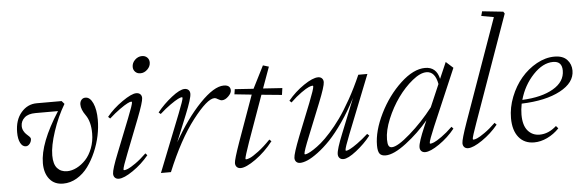

<svg xmlns="http://www.w3.org/2000/svg" viewBox="-48 -879 3173 1046"><g transform="rotate(-5 1538.5 -356.5)"><path d="M259.8 11.2Q211.9 11.2 185.3 -21.7Q158.7 -54.7 158.7 -108.9Q158.7 -218.3 265.6 -384.8H142.6Q102.5 -384.8 82 -366.2Q61.5 -347.7 61.5 -320.8Q61.5 -306.2 68.4 -293.5Q75.2 -280.8 83.5 -273.9Q91.8 -267.1 98.6 -259.8Q105.5 -252.4 105.5 -247.6Q105.5 -232.9 96.2 -220.9Q86.9 -209 74.7 -209Q56.2 -209 44.9 -230.7Q33.7 -252.4 33.7 -288.6Q33.7 -356.4 68.6 -397Q103.5 -437.5 153.8 -437.5H290L304.2 -420.9Q265.1 -355.5 239.3 -277.3Q213.4 -199.2 213.4 -147Q213.4 -98.6 233.4 -76.4Q253.4 -54.2 287.1 -54.2Q312.5 -54.2 339.4 -67.6Q366.2 -81.1 388.9 -105.2Q411.6 -129.4 426 -167Q440.4 -204.6 440.4 -248Q440.4 -312 414.1 -349.1Q390.1 -382.3 390.1 -409.7Q390.1 -424.8 398.4 -434.8Q406.7 -444.8 420.9 -444.8Q445.8 -444.8 461.7 -409.7Q477.5 -374.5 477.5 -318.8Q477.5 -277.3 468.3 -232.4Q459 -187.5 440.2 -144Q421.4 -100.6 396 -65.9Q370.6 -31.2 335 -10Q299.3 11.2 259.8 11.2Z M731 -550.8Q713.9 -550.8 702.9 -561.8Q691.9 -572.8 691.9 -588.9Q691.9 -610.8 708.7 -627.2Q725.6 -643.6 747.1 -643.6Q764.6 -643.6 775.6 -632.8Q786.6 -622.1 786.6 -605.5Q786.6 -584 769.5 -567.4Q752.4 -550.8 731 -550.8ZM564 11.2Q550.8 11.2 542.7 3.2Q534.7 -4.9 534.7 -18.6Q534.7 -42 569.8 -129.4L642.6 -313Q671.4 -385.3 671.4 -397.5Q671.4 -401.4 667 -401.4Q661.1 -401.4 646.2 -394Q631.3 -386.7 603.5 -366.9Q575.7 -347.2 545.4 -319.8L534.7 -329.6Q569.3 -372.6 621.1 -408.7Q672.9 -444.8 698.7 -444.8Q712.4 -444.8 720.5 -437Q728.5 -429.2 728.5 -416Q728.5 -394.5 693.8 -305.2L623 -124Q593.3 -49.3 593.3 -36.6Q593.3 -32.7 597.2 -32.7Q604 -32.7 617.7 -38.1Q631.3 -43.5 659.7 -63.2Q688 -83 719.7 -113.8L729.5 -103Q691.4 -56.6 641.8 -22.7Q592.3 11.2 564 11.2Z M794.9 0 918.9 -313Q947.8 -386.2 947.8 -397.5Q947.8 -401.4 943.4 -401.4Q937.5 -401.4 922.6 -394Q907.7 -386.7 879.9 -367.2Q852.1 -347.7 821.8 -320.3L811 -329.6Q845.7 -373 891.4 -408.9Q937 -444.8 962.9 -444.8Q976.6 -444.8 984.4 -437Q992.2 -429.2 992.2 -416Q992.2 -390.6 957.5 -305.2L897.9 -158.7Q968.3 -283.7 1045.9 -364.3Q1123.5 -444.8 1176.8 -444.8Q1213.4 -444.8 1213.4 -415Q1213.4 -399.9 1195.8 -382.8Q1178.2 -365.7 1161.1 -365.7Q1152.3 -365.7 1138.7 -374Q1128.9 -380.9 1120.6 -380.9Q1081.1 -380.9 1001 -277.1Q920.9 -173.3 849.6 0Z M1230 11.2Q1217.3 11.2 1209.2 3.2Q1201.2 -4.9 1201.2 -18.6Q1201.2 -36.6 1233.9 -129.4L1324.7 -382.3L1231 -392.1L1235.4 -419.9L1337.4 -413.1L1399.4 -535.6L1431.2 -525.9L1389.2 -410.2L1494.1 -403.3L1488.8 -366.2L1377.4 -377L1287.6 -126Q1260.3 -47.9 1260.3 -37.1Q1260.3 -33.7 1264.2 -33.7Q1271.5 -33.7 1285.9 -39.8Q1300.3 -45.9 1331.8 -69.3Q1363.3 -92.8 1398.9 -129.9L1409.7 -120.1Q1366.2 -64.5 1313 -26.6Q1259.8 11.2 1230 11.2Z M1555.2 11.2Q1542 11.2 1534.2 3.2Q1526.4 -4.9 1526.4 -18.1Q1526.4 -40 1563.5 -134.8L1633.3 -309.6Q1662.6 -383.8 1662.6 -397.5Q1662.6 -401.9 1658.7 -401.9Q1651.9 -401.9 1638.2 -396.2Q1624.5 -390.6 1596.4 -370.8Q1568.4 -351.1 1537.1 -320.8L1526.4 -331.1Q1564.5 -377.4 1614 -411.1Q1663.6 -444.8 1692.9 -444.8Q1706.1 -444.8 1713.9 -437Q1721.7 -429.2 1721.7 -416Q1721.7 -393.6 1686 -304.7L1616.2 -131.3Q1583 -49.8 1583 -36.1Q1583 -32.7 1586.9 -32.7Q1591.8 -32.7 1602.8 -37.1Q1613.8 -41.5 1633.5 -54.2Q1653.3 -66.9 1676 -85.9Q1698.7 -105 1728 -137.5Q1757.3 -169.9 1786.4 -210.4Q1815.4 -251 1848.9 -310.5Q1882.3 -370.1 1912.6 -439.5H1962.4L1835.9 -120.6Q1807.6 -49.3 1807.6 -36.6Q1807.6 -32.7 1811 -32.7Q1817.4 -32.7 1832.3 -40Q1847.2 -47.4 1874.8 -67.1Q1902.3 -86.9 1932.6 -114.3L1943.4 -104Q1909.7 -61 1863.5 -24.9Q1817.4 11.2 1792 11.2Q1778.8 11.2 1771 3.2Q1763.2 -4.9 1763.2 -18.1Q1763.2 -44.4 1797.4 -128.4L1873 -316.9Q1836.9 -246.6 1796.9 -189Q1756.8 -131.3 1722.2 -95.2Q1687.5 -59.1 1654.1 -34.2Q1620.6 -9.3 1596.4 1Q1572.3 11.2 1555.2 11.2Z M2022.9 11.2Q2000 11.2 1990.2 -1.7Q1980.5 -14.6 1980.5 -47.4Q1980.5 -125.5 2026.6 -219.2Q2072.8 -313 2143.6 -378.9Q2214.4 -444.8 2278.3 -444.8Q2339.8 -444.8 2354.5 -378.4L2393.1 -467.3L2432.1 -432.1L2299.8 -123Q2268.1 -48.3 2268.1 -35.2Q2268.1 -31.2 2271.5 -31.2Q2278.3 -31.2 2292 -36.9Q2305.7 -42.5 2333.7 -62.3Q2361.8 -82 2393.6 -112.8L2403.3 -102.1Q2366.2 -55.7 2316.9 -21.7Q2267.6 12.2 2239.3 12.2Q2226.1 12.2 2218.3 4.4Q2210.4 -3.4 2210.4 -17.1Q2210.4 -43.9 2247.1 -128.4L2260.7 -160.2Q2206.1 -94.7 2136.7 -41.7Q2067.4 11.2 2022.9 11.2ZM2037.6 -74.2Q2037.6 -51.3 2042.7 -40.8Q2047.9 -30.3 2060.5 -30.3Q2091.8 -30.3 2161.6 -91.3Q2231.4 -152.3 2290.5 -228.5L2343.3 -351.1Q2330.6 -420.9 2283.2 -420.9Q2249.5 -420.9 2206.1 -385.5Q2162.6 -350.1 2125.7 -298.8Q2088.9 -247.6 2063.2 -185.5Q2037.6 -123.5 2037.6 -74.2Z M2474.1 11.2Q2460.9 11.2 2453.1 3.2Q2445.3 -4.9 2445.3 -18.6Q2445.3 -38.6 2477.1 -129.4L2675.8 -688L2607.9 -700.2L2614.7 -725.1L2729.5 -712.9L2736.3 -702.1L2530.8 -124Q2503.4 -47.9 2503.4 -36.6Q2503.4 -32.7 2507.8 -32.7Q2514.2 -32.7 2527.6 -38.1Q2541 -43.5 2569.3 -63.2Q2597.7 -83 2629.4 -113.8L2639.6 -103Q2601.6 -56.6 2552 -22.7Q2502.4 11.2 2474.1 11.2Z M2835.4 11.2Q2781.7 11.2 2751.2 -26.6Q2720.7 -64.5 2720.7 -131.3Q2720.7 -189.5 2743.4 -247.1Q2766.1 -304.7 2802.7 -347.9Q2839.4 -391.1 2887.9 -418Q2936.5 -444.8 2985.4 -444.8Q3031.2 -444.8 3054.2 -420.2Q3077.1 -395.5 3077.1 -360.4Q3077.1 -294.4 2997.3 -252Q2917.5 -209.5 2785.6 -205.1Q2779.3 -172.4 2779.3 -145.5Q2779.3 -86.4 2804.2 -57.4Q2829.1 -28.3 2868.7 -28.3Q2917.5 -28.3 2960.9 -67.4L2972.7 -53.7Q2943.8 -23.4 2907.5 -6.1Q2871.1 11.2 2835.4 11.2ZM2975.6 -416.5Q2919.4 -416.5 2866.2 -360.1Q2813 -303.7 2791 -225.1Q2897.5 -230 2960.9 -267.1Q3024.4 -304.2 3024.4 -365.2Q3024.4 -416.5 2975.6 -416.5Z"/></g></svg>

Font: Elstob Light
Style: Italic
Weight: 300
Italic angle: -20°
Designer: Peter S. Baker
Version: Version 1.015